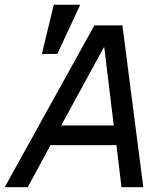

<svg xmlns="http://www.w3.org/2000/svg" viewBox="-67 -782 699 802"><path d="M172.4 -556.6H107.9L157.7 -762.2H268.1ZM531.7 0H440.4L419.4 -175.8H144L48.8 0H-47.4L327.1 -675.8H444.3ZM408.2 -257.8 368.2 -586.9 188.5 -257.8Z"/></svg>

Font: Cadman
Style: Italic
Weight: 400
Italic angle: -12°
Designer: Paul James MIller
Foundry: High-Logic / Made with FontCreator
Version: Version 2.114;March 28, 2021;FontCreator 13.0.0.2683 64-bit